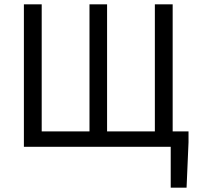

<svg xmlns="http://www.w3.org/2000/svg" viewBox="-20 -676 914 884"><path d="M90 0V-656H172V-71H392V-656H473V-71H693V-656H775V-71H848V-21L839 188H766V0Z"/></svg>

Font: .
Style: 
Weight: 400
Designer: Paul D. Hunt, Dalton Maag
Foundry: Dalton Maag Ltd
Version: Version 1.200